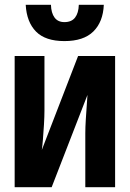

<svg xmlns="http://www.w3.org/2000/svg" viewBox="-20 -779 540 799"><path d="M41 0V-546H165V-318Q165 -295 163 -261Q161 -227 158.5 -197Q156 -167 154 -155L305 -546H459V0H335V-224Q335 -250 337 -281Q339 -312 341 -340Q343 -368 344 -384L195 0ZM248 -608Q169 -608 130 -647.5Q91 -687 87 -759H192Q193 -725 207 -706Q221 -687 248 -687Q278 -687 292.5 -706Q307 -725 308 -759H412Q409 -688 368.5 -648Q328 -608 248 -608Z"/></svg>

Font: Noto Sans Mono ExtraCondensed
Style: Bold
Weight: 700
Width: 2
Designer: Monotype Design Team
Foundry: Monotype Imaging Inc.
Version: Version 2.014